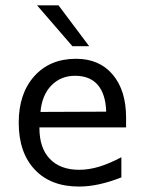

<svg xmlns="http://www.w3.org/2000/svg" viewBox="-20 -684 540 716"><path d="M450.2 -245.1V-209H127V-207Q127 -131.8 166 -91.3Q205.1 -50.8 275.4 -50.8Q311.5 -50.8 350.1 -62.5Q388.7 -74.2 432.6 -97.7V-22.5Q390.6 -5.9 351.1 2.9Q311.5 11.7 274.4 11.7Q168.9 11.7 109.4 -51.8Q49.8 -115.2 49.8 -226.6Q49.8 -335 107.9 -399.9Q166 -464.8 263.7 -464.8Q350.6 -464.8 400.4 -405.8Q450.2 -346.7 450.2 -245.1ZM376 -267.6Q374 -333 344.7 -367.2Q315.4 -401.4 259.8 -401.4Q207 -401.4 171.9 -365.7Q136.7 -330.1 130.9 -266.6ZM198.2 -664.1 312.5 -511.7H250L118.2 -664.1Z"/></svg>

Font: BabelStone Coelbren y Beirdd
Style: Regular
Weight: 400
Designer: Andrew West
Foundry: BabelStone
Version: Version 1.00;September 27, 2022